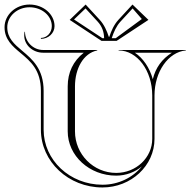

<svg xmlns="http://www.w3.org/2000/svg" viewBox="-60 -820 838 845"><path d="M418.9 -658C410.3 -684.2 398.3 -711.7 378.8 -732.8L316.9 -800L246.7 -732.5L386.9 -640H453.1L593.3 -732.5L523.1 -800L461.2 -732.8C441.7 -711.7 429.7 -684.2 421.1 -658ZM449.5 -652H431.8L432.5 -654.2C440.9 -679.7 452.4 -705.6 470 -724.7L523.6 -782.9L564.2 -736.3ZM390.5 -652 265.8 -734.3 316.4 -782.9 370 -724.7C388.9 -704.2 397.7 -680.1 398.2 -652ZM620 -400C620 -504.8 681 -591 758 -598V-600H462V-598C543.7 -598 610 -509.3 610 -400V-209C610 -126.2 538.9 -59 451.3 -59C351.2 -59 270 -141 270 -242V-440C270 -517.8 306.7 -585.7 368 -598V-600H130C85.8 -600 50 -636 50 -680H48C47.1 -674.4 46.6 -669 46.6 -663.9C46.6 -622 84 -588 130 -588H308.7C262 -551.2 238 -500.8 238 -440V-242C238 -134.4 333.6 -47 451.3 -47C494.5 -47 534.3 -62.5 564.5 -87.8C525 -38.8 461.9 -7 391 -7C247 -7 132 -116 132 -249V-420C132 -517 81.9 -559.3 37.6 -596.5C2.8 -625.7 -28 -652.2 -28 -700C-28 -748.6 15.9 -788 70 -788C124.1 -788 168 -750.8 168 -705C168 -676.3 146.5 -653 120 -653V-649C153.1 -649 180 -674.1 180 -705C180 -757.4 130.7 -800 70 -800C9.3 -800 -40 -755.2 -40 -700C-40 -646.1 -4.6 -616 29.9 -587.3C74.3 -550.3 120 -512 120 -420V-249C120 -109 241 5 391 5C517 5 620 -90.6 620 -209ZM696.5 -588C652.6 -560.4 624.6 -521.7 612.5 -471.3C598.5 -522 569.5 -564.4 533.5 -588Z"/></svg>

Font: SortefaxS01
Style: Medium
Weight: 500
Designer: gluk
Foundry: gluk
Version: Version 0.261